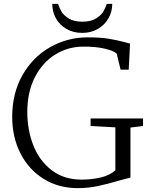

<svg xmlns="http://www.w3.org/2000/svg" viewBox="-20 -958 787 992"><path d="M43 0ZM629 -739Q643 -734 652 -733L645 -598H603L583 -681Q569 -695 521.5 -706.5Q474 -718 405 -717Q330 -716 265 -676Q200 -636 160.5 -559.5Q121 -483 121 -379Q121 -287 152 -207.5Q183 -128 246.5 -79Q310 -30 401 -30Q454 -30 500.5 -41Q547 -52 576 -78V-300L448 -307V-346H719V-307L654 -299V-40Q638 -37 599 -26Q535 -7 485 3.5Q435 14 381 14Q283 14 206 -33.5Q129 -81 86 -165Q43 -249 43 -354Q43 -476 96 -569.5Q149 -663 238.5 -714Q328 -765 434 -765Q500 -765 544 -757.5Q588 -750 629 -739ZM405 -788Q358 -788 322.5 -809Q287 -830 268.5 -864Q250 -898 250 -938H280Q288 -915 298 -897.5Q308 -880 334.5 -863Q361 -846 406 -846Q451 -846 477.5 -863.5Q504 -881 513.5 -897.5Q523 -914 532 -938H560Q560 -898 540.5 -863.5Q521 -829 485.5 -808.5Q450 -788 405 -788Z"/></svg>

Font: Martel Light
Style: Regular
Weight: 300
Designer: Dan Reynolds
Foundry: Dan Reynolds
Version: Version 1.001; ttfautohint (v1.1) -l 5 -r 5 -G 72 -x 0 -D la